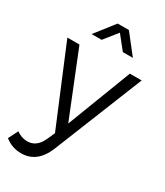

<svg xmlns="http://www.w3.org/2000/svg" viewBox="-235 -838 969 1128"><g transform="rotate(30 249.5 -274.0)"><path d="M-6 159 27 94Q62 119 101 119Q165 119 197 45L219 -4L1 -527H83L258 -92L425 -527H505L263 75Q213 198 105 198Q42 198 -6 159ZM114 -616 216 -746H292L394 -616H326L254 -706L182 -616Z"/></g></svg>

Font: Trueno
Style: Lt
Weight: 300
Designer: Julieta Ulanovsky
Foundry: Julieta Ulanovsky
Version: Version 3.001b